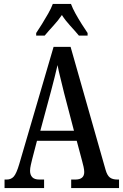

<svg xmlns="http://www.w3.org/2000/svg" viewBox="-20 -951 622 971"><path d="M3 0V-43H14Q36 -43 49.5 -58Q63 -73 77 -120L251 -714H337L514 -92Q522 -64 535.5 -53.5Q549 -43 574 -43H582V0H340V-43H361Q406 -43 406 -81Q406 -92 402.5 -108Q399 -124 395 -138L368 -239H167L143 -147Q140 -135 136 -117.5Q132 -100 132 -87Q132 -67 143 -55Q154 -43 179 -43H203V0ZM184 -290H354L304 -481Q294 -524 285 -559Q276 -594 271 -622Q258 -565 238 -490ZM163 -784Q176 -803 192 -829Q208 -855 223.5 -882Q239 -909 247 -931H339Q347 -909 362 -882Q377 -855 393.5 -829Q410 -803 423 -784V-771H379Q359 -795 335 -821Q311 -847 293 -875Q274 -847 250 -821Q226 -795 206 -771H163Z"/></svg>

Font: Noto Serif Tamil ExtraCondensed Medium
Style: Regular
Weight: 500
Width: 2
Designer: Indian Type Foundry, Tom Grace, and the Monotype Design Team
Foundry: Monotype Imaging Inc.
Version: Version 2.004; ttfautohint (v1.8.4.7-5d5b)